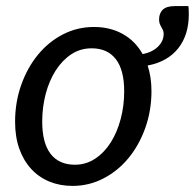

<svg xmlns="http://www.w3.org/2000/svg" viewBox="-20 -603 640 630"><path d="M218 7Q176.5 7 142 -7.2Q107.5 -21.5 82.5 -48.5Q57.5 -75.5 43.5 -114.5Q29.5 -153.5 29.5 -203.5Q29.5 -267.5 49.5 -324Q69.5 -380.5 104.2 -423Q139 -465.5 186.2 -490Q233.5 -514.5 288.5 -514.5Q341.5 -514.5 382.8 -491.5Q424 -468.5 448 -425.5Q479.5 -431.5 498.2 -449.8Q517 -468 517 -492Q517 -498.5 514.8 -503.8Q512.5 -509 509.5 -514Q506.5 -519 504.2 -524.8Q502 -530.5 502 -539Q502 -560 514.5 -571.5Q527 -583 553.5 -583H598Q599 -577.5 599.2 -569.2Q599.5 -561 599.5 -555.5Q599.5 -488.5 564.8 -444.5Q530 -400.5 464.5 -388Q470.5 -369.5 473.8 -348.5Q477 -327.5 477 -304Q477 -240.5 457 -184Q437 -127.5 402.2 -85Q367.5 -42.5 320 -17.8Q272.5 7 218 7ZM226 -62.5Q262.5 -62.5 292.5 -82.5Q322.5 -102.5 343.5 -135.8Q364.5 -169 376 -212.5Q387.5 -256 387.5 -303.5Q387.5 -373.5 360 -409Q332.5 -444.5 280.5 -444.5Q243.5 -444.5 213.8 -424.8Q184 -405 162.8 -371.8Q141.5 -338.5 130 -295Q118.5 -251.5 118.5 -204Q118.5 -134 146 -98.2Q173.5 -62.5 226 -62.5Z"/></svg>

Font: Lato
Style: Italic
Weight: 400
Italic angle: -7°
Designer: Lukasz Dziedzic
Foundry: tyPoland Lukasz Dziedzic
Version: Version 2.007; 2014-02-27